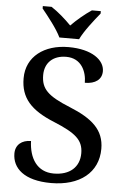

<svg xmlns="http://www.w3.org/2000/svg" viewBox="-62 -975 679 1029"><g transform="rotate(5 278.0 -460.5)"><path d="M229 -771H335C356 -816 407 -880 438 -918V-931H390C355 -908 311 -871 281 -840C251 -871 209 -908 173 -931H126V-918C157 -880 208 -816 229 -771ZM252 10C406 10 505 -68 505 -196C505 -298 440 -354 317 -404C196 -453 160 -489 160 -563C160 -630 205 -671 275 -671C357 -671 386 -601 386 -541C443 -541 477 -567 477 -611C477 -671 409 -724 283 -724C153 -724 57 -654 57 -537C57 -431 113 -369 241 -317C357 -269 400 -235 400 -163C400 -88 348 -42 262 -42C172 -42 129 -113 126 -205C77 -205 43 -178 43 -131C43 -52 107 10 252 10Z"/></g></svg>

Font: Noto Serif Thai Medium
Style: Regular
Weight: 500
Designer: Monotype Design Team
Foundry: Monotype Imaging Inc.
Version: Version 1.901;PS 001.901;hotconv 1.0.88;makeotf.lib2.5.64775